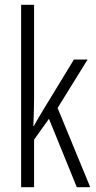

<svg xmlns="http://www.w3.org/2000/svg" viewBox="-20 -780 402 800"><path d="M122 -372Q122 -341 121 -313Q120 -285 119 -255H121Q130 -271 137.5 -284Q145 -297 154 -312L288 -532H345L220 -330L356 0H300L184 -285L122 -198V0H68V-760H122Z"/></svg>

Font: Noto Sans Khmer ExtraCondensed Light
Style: Regular
Weight: 300
Width: 2
Designer: Danh Hong and the Monotype Design Team
Foundry: Monotype Imaging Inc.
Version: Version 2.004; ttfautohint (v1.8.4.7-5d5b)